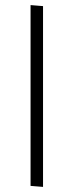

<svg xmlns="http://www.w3.org/2000/svg" viewBox="-20 -730 289 754"><path d="M100 -710V0L149 4V-706Z"/></svg>

Font: Catamaran Thin
Style: Regular
Weight: 100
Designer: Pria Ravichandran
Version: Version 2.000